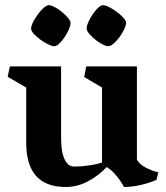

<svg xmlns="http://www.w3.org/2000/svg" viewBox="-20 -726 654 758"><path d="M10.3 -422.9 19 -463.9H221.2V-189.5Q221.2 -139.2 228.3 -114.7Q235.4 -90.3 248.5 -77.6Q253.9 -72.8 259.5 -70.6Q265.1 -68.4 272.9 -68.4Q298.8 -68.4 330.6 -72.8Q362.3 -77.1 382.8 -84.5V-380.4L312.5 -421.9L320.3 -463.9H520.5V-95.7Q531.2 -76.2 557.9 -63Q584.5 -49.8 605 -45.9L597.7 -16.1Q577.6 -6.3 541 2.9Q504.4 12.2 469.2 12.2Q461.9 -3.9 441.7 -29.5Q421.4 -55.2 400.9 -66.4Q369.1 -32.2 327.1 -10Q285.2 12.2 239.7 12.2Q83.5 12.2 83.5 -162.1V-380.4ZM172.9 -705.6Q184.1 -705.6 203.9 -693.4Q223.6 -681.2 239.7 -665Q255.9 -648.9 258.3 -638.7Q260.3 -627 249 -603.8Q237.8 -580.6 221.7 -562Q205.6 -543.5 194.3 -543.5Q183.1 -543.5 161.6 -555.4Q140.1 -567.4 122.6 -583.3Q105 -599.1 103 -609.9Q101.1 -621.6 113.8 -644.8Q126.5 -668 144 -686.8Q161.6 -705.6 172.9 -705.6ZM386.2 -705.6Q397.9 -705.6 418.9 -693.6Q439.9 -681.6 457.5 -665.5Q475.1 -649.4 477.5 -638.7Q479.5 -627.4 467 -604Q454.6 -580.6 437 -562Q419.4 -543.5 407.2 -543.5Q396 -543.5 376.5 -555.4Q356.9 -567.4 340.8 -583.5Q324.7 -599.6 322.3 -609.9Q320.3 -622.1 331.8 -645.3Q343.3 -668.5 359.4 -687Q375.5 -705.6 386.2 -705.6Z"/></svg>

Font: Vesper Libre
Style: Bold
Weight: 700
Designer: Robert Keller & Kimya Gandhi
Foundry: Mota Italic
Version: Version 1.058